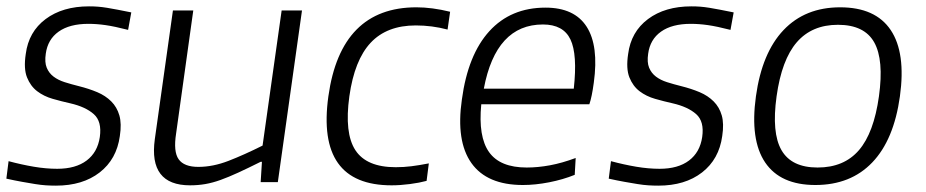

<svg xmlns="http://www.w3.org/2000/svg" viewBox="-26 -573 2912 604"><path d="M150 11Q134 11 118.5 10Q103 9 84.5 6Q66 3 43.5 -1Q21 -5 -6 -11L1 -66Q42 -55 80.5 -48.5Q119 -42 154 -42Q212 -42 246.5 -68Q281 -94 288 -142Q295 -191 269 -214Q243 -237 195 -248Q168 -254 140 -262Q112 -270 91 -286Q70 -302 59 -329.5Q48 -357 55 -403Q64 -473 117.5 -513Q171 -553 254 -553Q269 -553 282 -552Q295 -551 310.5 -548.5Q326 -546 344 -542.5Q362 -539 387 -534L377 -479Q334 -490 306 -494Q278 -498 252 -498Q193 -498 158.5 -473.5Q124 -449 118 -404Q114 -377 121 -360Q128 -343 142.5 -332Q157 -321 177.5 -314.5Q198 -308 222 -302Q254 -294 280 -283Q306 -272 324 -254Q342 -236 349.5 -210Q357 -184 351 -145Q341 -72 287.5 -30.5Q234 11 150 11Z M572 10Q441 10 461 -135L518 -540H582L528 -153Q519 -96 536 -72Q553 -48 598 -48Q644 -48 693 -67Q742 -86 800 -115L860 -540H924L848 0H794L798 -64H794Q754 -44 723.5 -30Q693 -16 668 -7Q643 2 620 6Q597 10 572 10Z M1206 10Q968 10 1007 -270Q1046 -550 1284 -550Q1333 -550 1390 -536L1382 -480Q1333 -493 1282 -493Q1191 -493 1140 -438.5Q1089 -384 1073 -270Q1057 -154 1092 -100.5Q1127 -47 1219 -47Q1244 -47 1268 -50Q1292 -53 1323 -59L1316 -4Q1294 2 1263.5 6Q1233 10 1206 10Z M1619 9Q1506 9 1457 -60Q1408 -129 1427 -260Q1446 -401 1513.5 -475Q1581 -549 1690 -549Q1781 -549 1819.5 -489Q1858 -429 1842 -313Q1836 -268 1828 -245H1488Q1478 -143 1512.5 -94.5Q1547 -46 1631 -46Q1666 -46 1704 -53Q1742 -60 1785 -76L1782 -23Q1745 -8 1701.5 0.5Q1658 9 1619 9ZM1682 -496Q1534 -496 1496 -294H1779Q1791 -402 1768.5 -449Q1746 -496 1682 -496Z M2045 11Q2029 11 2013.5 10Q1998 9 1979.5 6Q1961 3 1938.5 -1Q1916 -5 1889 -11L1896 -66Q1937 -55 1975.5 -48.5Q2014 -42 2049 -42Q2107 -42 2141.5 -68Q2176 -94 2183 -142Q2190 -191 2164 -214Q2138 -237 2090 -248Q2063 -254 2035 -262Q2007 -270 1986 -286Q1965 -302 1954 -329.5Q1943 -357 1950 -403Q1959 -473 2012.5 -513Q2066 -553 2149 -553Q2164 -553 2177 -552Q2190 -551 2205.5 -548.5Q2221 -546 2239 -542.5Q2257 -539 2282 -534L2272 -479Q2229 -490 2201 -494Q2173 -498 2147 -498Q2088 -498 2053.5 -473.5Q2019 -449 2013 -404Q2009 -377 2016 -360Q2023 -343 2037.5 -332Q2052 -321 2072.5 -314.5Q2093 -308 2117 -302Q2149 -294 2175 -283Q2201 -272 2219 -254Q2237 -236 2244.5 -210Q2252 -184 2246 -145Q2236 -72 2182.5 -30.5Q2129 11 2045 11Z M2539 9Q2429 9 2381 -62Q2333 -133 2352 -270Q2371 -407 2439 -478.5Q2507 -550 2617 -550Q2728 -550 2776 -478.5Q2824 -407 2805 -270Q2786 -133 2718 -62Q2650 9 2539 9ZM2546 -46Q2629 -46 2676 -100.5Q2723 -155 2739 -270Q2755 -385 2724 -440Q2693 -495 2610 -495Q2528 -495 2480.5 -440Q2433 -385 2417 -270Q2401 -155 2432.5 -100.5Q2464 -46 2546 -46Z"/></svg>

Font: Plata Sans Light
Style: Italic
Weight: 300
Italic angle: -8°
Designer: Pablo Impallari, Andres Torresi, & Cristiano Sobral
Foundry: Pablo Impallari, Andres Torresi, & Cristiano Sobral
Version: Version 1.00;December 28, 2019;FontCreator 12.0.0.2547 64-bi